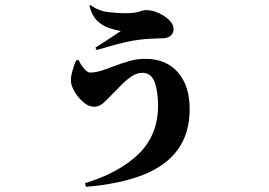

<svg xmlns="http://www.w3.org/2000/svg" viewBox="-20 -639 1040 741"><path d="M284 -407Q286 -400 293.5 -388.5Q301 -377 310.5 -368Q320 -359 328 -359Q349 -359 373.5 -367Q398 -375 425 -385.5Q452 -396 481.5 -404Q511 -412 541 -412Q621 -412 666.5 -360Q712 -308 712 -218Q712 -125 666.5 -62Q621 1 532 36Q443 71 312 82L308 68Q442 27 516 -46Q590 -119 590 -231Q590 -285 577 -321.5Q564 -358 529 -358Q509 -358 488.5 -344.5Q468 -331 449.5 -312Q431 -293 415 -277L383 -245Q365 -227 343 -227Q324 -227 305.5 -241.5Q287 -256 273 -277Q259 -298 255 -316Q251 -333 258 -360Q265 -387 274 -406ZM325 -617 330 -619Q360 -597 397 -592.5Q434 -588 460 -588Q500 -588 516.5 -594Q533 -600 544 -600Q567 -600 591.5 -589Q616 -578 633 -561.5Q650 -545 650 -526Q650 -512 639 -501.5Q628 -491 603 -491Q587 -491 562 -489.5Q537 -488 520 -486Q493 -483 461 -475.5Q429 -468 400.5 -459.5Q372 -451 353 -446L348 -455Q370 -469 400 -488.5Q430 -508 446 -519Q425 -523 400.5 -531Q376 -539 355.5 -558.5Q335 -578 325 -617Z"/></svg>

Font: Early Summer Mincho Heavy
Style: Regular
Weight: 900
Designer: GuiWonder
Version: Version 1.002